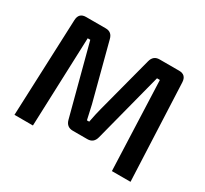

<svg xmlns="http://www.w3.org/2000/svg" viewBox="-140 -895 1174 1099"><g transform="rotate(30 447.0 -345.0)"><path d="M625 -690H754Q801 -690 803 -641L831 0H708L685 -589H666L547 -130Q536 -88 495 -88H399Q357 -88 346 -130L225 -589H208L186 0H64L90 -641Q92 -690 139 -690H269Q310 -690 320 -648L418 -274Q420 -267 439 -180H454Q465 -238 475 -275L573 -648Q584 -690 625 -690Z"/></g></svg>

Font: Exo 2.0 Semi Bold
Style: Regular
Weight: 600
Designer: Natanael Gama
Version: Version 1.001;PS 001.001;hotconv 1.0.70;makeotf.lib2.5.58329